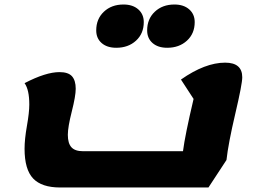

<svg xmlns="http://www.w3.org/2000/svg" viewBox="-20 -807 1134 852"><path d="M722 -595Q681 -595 657 -616Q633 -637 633 -672Q633 -723 667 -755Q701 -787 754 -787Q795 -787 819.5 -765.5Q844 -744 844 -709Q844 -658 809.5 -626.5Q775 -595 722 -595ZM496 -595Q455 -595 431 -616Q407 -637 407 -672Q407 -723 441 -755Q475 -787 528 -787Q569 -787 593.5 -765.5Q618 -744 618 -709Q618 -658 583.5 -626.5Q549 -595 496 -595ZM247 25Q165 25 127 -15Q89 -55 89 -147Q89 -189 99.5 -248.5Q110 -308 110 -343Q110 -409 89 -438Q183 -487 244 -487Q283 -487 299.5 -468.5Q316 -450 316 -413Q316 -381 298.5 -312Q281 -243 281 -209Q281 -171 297 -153.5Q313 -136 348 -136H792Q801 -207 839 -368L783 -454Q890 -529 979 -529Q1055 -529 1055 -464Q1055 -434 1024 -302Q993 -170 985 -97L905 25Z"/></svg>

Font: Lemonada
Style: Bold
Weight: 700
Designer: Mohamed Gaber (Arabic), Eduardo Tunni (Latin)
Foundry: Kief Type Foundry
Version: Version 4.004